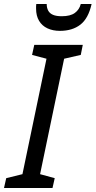

<svg xmlns="http://www.w3.org/2000/svg" viewBox="-40 -938 477 958"><path d="M-20 0 -9 -49 72 -69 192 -645 120 -664 131 -714H373L363 -664L280 -645L160 -69L233 -49L222 0ZM259 -784Q224 -784 197 -796.5Q170 -809 155 -834Q140 -859 140 -895Q140 -901 140 -906.5Q140 -912 141 -918H193Q193 -899 200.5 -885Q208 -871 224.5 -864Q241 -857 268 -857Q311 -857 333.5 -873.5Q356 -890 363 -918H417Q401 -846 361 -815Q321 -784 259 -784Z"/></svg>

Font: Noto Sans Display
Style: Italic
Weight: 400
Italic angle: -12°
Designer: Monotype Design Team
Foundry: Monotype Imaging Inc.
Version: Version 2.003